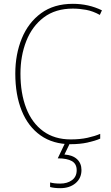

<svg xmlns="http://www.w3.org/2000/svg" viewBox="-20 -744 581 1004"><path d="M361 -699Q270 -699 209 -653Q148 -607 117.5 -529.5Q87 -452 87 -359Q87 -256 117 -178.5Q147 -101 206 -58Q265 -15 350 -15Q399 -15 437.5 -23.5Q476 -32 504 -44V-19Q476 -7 437 1.5Q398 10 350 10Q257 10 192 -36Q127 -82 93.5 -165Q60 -248 60 -359Q60 -460 94 -543Q128 -626 195 -675Q262 -724 361 -724Q443 -724 513 -690L502 -666Q466 -686 430.5 -692.5Q395 -699 361 -699ZM406 145Q406 188 375 214Q344 240 295 240Q264 240 242 234V210Q263 216 295 216Q332 216 356.5 198Q381 180 381 146Q381 113 356 98.5Q331 84 282 84L322 0H348L317 64Q360 67 383 88.5Q406 110 406 145Z"/></svg>

Font: Noto Sans Khmer UI SemiCondensed Thin
Style: Regular
Weight: 100
Width: 4
Designer: Danh Hong and the Monotype Design Team
Foundry: Monotype Imaging Inc.
Version: Version 2.002; ttfautohint (v1.8.4.7-5d5b)